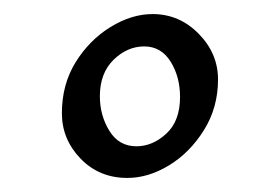

<svg xmlns="http://www.w3.org/2000/svg" viewBox="-20 -624 398 273"><path d="M161 -371Q121 -371 94.5 -398.5Q68 -426 68 -463Q68 -504 87.5 -535.5Q107 -567 137 -585.5Q167 -604 197 -604Q235 -604 262.5 -576Q290 -548 290 -511Q290 -471 270 -439Q250 -407 220.5 -389Q191 -371 161 -371ZM185 -558Q161 -558 141.5 -539Q122 -520 122 -487Q122 -460 135.5 -438Q149 -416 174 -416Q197 -416 216.5 -434Q236 -452 236 -486Q236 -515 222.5 -536.5Q209 -558 185 -558Z"/></svg>

Font: ChillKai
Style: Regular
Weight: 400
Designer: ChillType
Foundry: 寒蝉字型
Version: Version 2.000